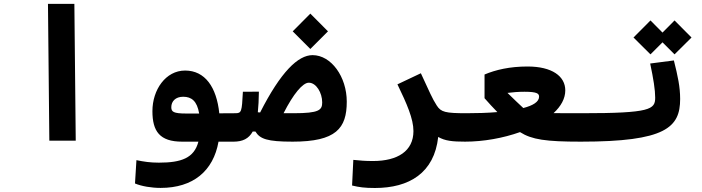

<svg xmlns="http://www.w3.org/2000/svg" viewBox="-20 -713 3556 973"><path d="M230 0H363.8L356.9 -693.4H223.1Z M793.9 239.3C958.5 239.3 1061 153.8 1087.4 4.9H1167C1196.3 4.9 1213.4 -24.9 1213.4 -67.4C1213.4 -108.4 1201.7 -139.2 1171.9 -139.2L1091.3 -138.7C1077.6 -272 1018.6 -355.5 918 -355.5C819.8 -355.5 752.4 -258.3 752.4 -149.9C752.4 -47.9 789.1 4.9 902.8 4.9H985.4C963.9 87.9 898.9 111.3 785.2 111.3C741.2 111.3 709.5 106.4 671.4 98.6L664.1 216.8C697.8 231 747.6 239.3 793.9 239.3ZM989.3 -137.7C978.5 -137.7 968.3 -137.7 958 -137.7C946.8 -137.7 936 -137.7 924.3 -137.7C858.4 -137.7 848.1 -146.5 848.1 -169.9C848.1 -199.2 869.1 -222.7 908.2 -222.7C950.7 -222.7 978.5 -201.2 989.3 -137.7Z M1462.9 4.9C1683.1 4.9 1737.3 -62.5 1737.3 -197.8C1737.3 -324.2 1658.2 -433.6 1564 -433.6C1490.2 -433.6 1402.8 -348.6 1298.3 -143.1C1294.4 -143.6 1290 -144 1286.6 -144C1289.6 -173.8 1291.5 -208.5 1292 -248.5L1210.9 -248C1205.6 -145.5 1204.1 -139.2 1171.9 -139.2L1163.1 4.9C1210 4.9 1240.7 -10.3 1260.7 -46.4H1274.4C1297.4 -8.8 1334 4.9 1462.9 4.9ZM1417 -139.2C1466.8 -237.3 1514.2 -293.9 1544.9 -293.9C1583 -293.9 1612.8 -242.2 1612.8 -194.3C1612.8 -155.3 1597.7 -139.2 1468.3 -139.2C1449.2 -139.2 1432.1 -139.2 1417 -139.2ZM1552.7 -464.8 1642.1 -554.2 1552.7 -644 1463.4 -554.2Z M2200.7 -19C2235.4 1 2272.5 4.9 2337.9 4.9C2361.3 4.9 2380.4 -20 2380.4 -75.7C2380.4 -120.1 2368.7 -139.2 2343.8 -139.2C2236.3 -139.2 2214.8 -145 2193.4 -178.2C2169.9 -214.4 2157.2 -246.6 2112.8 -341.8L1994.1 -285.6C2042 -186.5 2075.2 -110.8 2075.2 -48.8C2075.2 52.7 1995.1 103 1870.1 103C1826.2 103 1807.6 100.6 1770.5 97.2L1764.2 227.1C1800.3 235.8 1827.6 239.7 1879.9 239.7C2053.7 239.7 2180.7 163.6 2200.7 -19Z M2335.9 4.9C2430.7 4.9 2529.8 -13.2 2615.2 -43.5C2675.3 -5.4 2746.1 4.9 2922.9 4.9C2975.6 4.9 2988.3 -12.7 2988.3 -67.9C2988.3 -113.8 2981.9 -139.2 2930.7 -139.2C2869.6 -139.2 2822.3 -139.2 2785.2 -139.6C2822.8 -174.3 2844.7 -213.4 2844.7 -254.9C2844.7 -326.7 2777.8 -376 2653.3 -376C2564 -376 2492.2 -359.4 2435.5 -335.4V-215.3C2458.5 -189 2479.5 -166.5 2500.5 -145C2449.7 -140.6 2395.5 -139.2 2343.8 -139.2ZM2631.8 -165.5C2631.3 -166 2630.9 -166.5 2630.4 -167C2603.5 -192.4 2587.9 -206.5 2551.8 -242.2C2578.6 -245.6 2607.4 -248 2637.7 -248C2701.7 -248 2711.9 -238.8 2711.9 -223.1C2711.9 -196.8 2680.7 -178.2 2631.8 -165.5Z M2923.8 4.9C3354 4.9 3426.8 -67.4 3426.8 -211.4C3426.8 -272.5 3415 -327.1 3395 -406.7L3274.9 -391.1C3291.5 -313 3300.3 -257.3 3300.3 -218.3C3300.3 -158.7 3277.3 -139.2 2929.7 -139.2C2913.1 -139.2 2895.5 -128.4 2895.5 -75.7C2895.5 -16.1 2904.8 4.9 2923.8 4.9ZM3398.4 -437.5 3484.4 -522.9 3398.4 -609.4 3337.4 -547.9 3276.4 -609.4 3190.4 -522.9 3276.4 -437.5 3337.4 -498.5Z"/></svg>

Font: Cascadia Code
Style: Bold
Weight: 700
Monospace: yes
Designer: Aaron Bell
Foundry: Saja Typeworks
Version: Version 2404.023